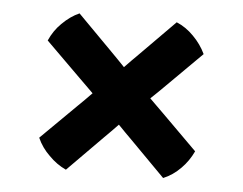

<svg xmlns="http://www.w3.org/2000/svg" viewBox="-38 -559 616 487"><g transform="rotate(5 270.0 -316.0)"><path d="M235 -207 146 -117Q122 -128 102.5 -148Q93 -157 85 -168.2Q77 -179.5 71.5 -192L161 -280.5Q169.5 -289 178.8 -298Q188 -307 196.5 -316Q188 -324.5 178.8 -333.5Q169.5 -342.5 161 -351L71.5 -439.5Q83 -465.5 102 -484Q123 -505 146 -515L235 -425Q243.5 -416.5 252.5 -407.2Q261.5 -398 270 -389Q278.5 -398 287.5 -407Q296.5 -416 305 -424.5L393.5 -514Q417.5 -504 437 -484Q457 -464 468.5 -439.5L379 -350.5Q370.5 -342 361.5 -333.2Q352.5 -324.5 343.5 -316Q352.5 -307 361.5 -298.2Q370.5 -289.5 379 -281L468.5 -192Q456.5 -166.5 438 -148Q418 -127.5 393.5 -117.5L305 -207Q296.5 -215.5 287.5 -224.5Q278.5 -233.5 270 -242.5Q261.5 -233.5 252.5 -224.5Q243.5 -215.5 235 -207Z"/></g></svg>

Font: Signika Negative SemiBold
Style: Regular
Weight: 600
Designer: Anna Giedryś
Foundry: Anna Giedryś
Version: Version 2.000; ttfautohint (v1.8.3) -l 8 -r 50 -G 200 -x 9 -